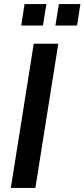

<svg xmlns="http://www.w3.org/2000/svg" viewBox="-20 -919 413 939"><path d="M33 0 145 -705H265L153 0ZM251 -794 268 -899H373L357 -794ZM84 -794 100 -899H207L190 -794Z"/></svg>

Font: Nunito Sans 10pt Condensed
Style: Bold Italic
Weight: 700
Width: 3
Italic angle: -9°
Designer: Vernon Adams
Foundry: Vernon Adams
Version: Version 3.101;gftools[0.9.27]